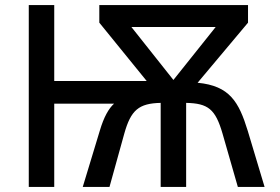

<svg xmlns="http://www.w3.org/2000/svg" viewBox="-20 -734 1100 754"><path d="M93 0H193V-327H428C407 -308 388 -275 372 -221L305 0H410L468 -209C494 -302 525 -328 611 -330V0H711V-330C797 -328 826 -306 854 -209L914 0H1019L953 -220C918 -334 882 -397 756 -409L954 -645V-714H370V-645L556 -416H193V-714H93ZM661 -420 496 -628H827Z"/></svg>

Font: Noto Sans Mono Condensed Medium
Style: Regular
Weight: 500
Width: 3
Designer: Monotype Design Team
Foundry: Monotype Imaging Inc.
Version: Version 2.014